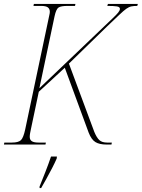

<svg xmlns="http://www.w3.org/2000/svg" viewBox="-32 -734 720 975"><path d="M-12 0 -10 -10H28Q62 -10 74.5 -22.5Q87 -35 96 -77L218 -655Q221 -667 221 -674Q221 -689 211 -696.5Q201 -704 176 -704H138L140 -714H351L349 -704H312Q278 -704 265.5 -696Q253 -688 245 -651L168 -286L541 -642Q559 -659 568 -670Q577 -681 577 -689Q577 -699 561.5 -701.5Q546 -704 513 -704L516 -714H668L665 -704Q647 -704 635 -701.5Q623 -699 609.5 -689.5Q596 -680 573.5 -658.5Q551 -637 511 -599L318 -411L447 -64Q459 -35 472.5 -22.5Q486 -10 512 -10H536L534 0H509Q473 0 452.5 -12.5Q432 -25 418 -61L297 -390L165 -268L126 -83Q123 -69 121 -58.5Q119 -48 119 -39Q119 -24 129.5 -17Q140 -10 164 -10H201L199 0ZM169 213Q182 181 198.5 139Q215 97 227 61H257L256 71Q247 92 232.5 120Q218 148 203 175Q188 202 177 221H169Z"/></svg>

Font: Noto Serif Display SemiCondensed Thin
Style: Italic
Weight: 100
Width: 4
Italic angle: -12°
Designer: Monotype Design Team
Foundry: Monotype Imaging Inc.
Version: Version 2.009